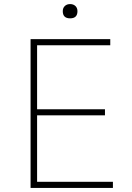

<svg xmlns="http://www.w3.org/2000/svg" viewBox="-20 -922 648 942"><path d="M288 -867Q288 -883 298 -892.5Q308 -902 324 -902Q340 -902 350 -892.5Q360 -883 360 -867Q360 -832 324 -832Q288 -832 288 -867ZM130 0V-730H521V-700H162V-386H495V-356H162V-30H534V0Z"/></svg>

Font: Sora Thin
Style: Regular
Weight: 32
Designer: Jonathan Barnbrook, Julián Moncada
Foundry: Barnbrook Fonts
Version: Version 2.000